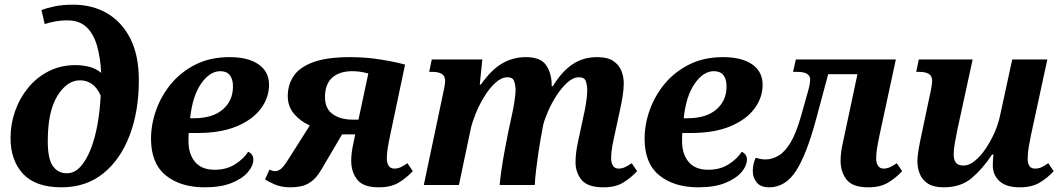

<svg xmlns="http://www.w3.org/2000/svg" viewBox="-20 -790 4532 820"><path d="M243 10Q132 10 78.5 -47.5Q25 -105 25 -201Q25 -260 44.5 -315.5Q64 -371 100.5 -415.5Q137 -460 188.5 -486Q240 -512 303 -512Q331 -512 360 -505Q389 -498 412 -479Q409 -543 394.5 -594Q380 -645 349.5 -674Q319 -703 268 -703Q239 -703 213 -698Q187 -693 171 -687L157 -747Q177 -755 211.5 -762.5Q246 -770 292 -770Q374 -770 437 -733.5Q500 -697 536.5 -625.5Q573 -554 573 -447Q573 -315 533.5 -211.5Q494 -108 420.5 -49Q347 10 243 10ZM265 -50Q298 -50 323.5 -78Q349 -106 367.5 -153Q386 -200 396.5 -259.5Q407 -319 410 -382Q394 -417 371.5 -432Q349 -447 322 -447Q266 -447 225 -380.5Q184 -314 184 -187Q184 -111 206 -80.5Q228 -50 265 -50Z M854 10Q751 10 688 -41Q625 -92 625 -197Q625 -259 647 -320.5Q669 -382 711.5 -433Q754 -484 816.5 -515Q879 -546 960 -546Q1040 -546 1084.5 -515Q1129 -484 1129 -428Q1129 -373 1094 -326Q1059 -279 991 -250.5Q923 -222 823 -222H786Q785 -212 785 -203.5Q785 -195 785 -187Q785 -132 813 -98.5Q841 -65 897 -65Q947 -65 983.5 -88Q1020 -111 1040 -142Q1062 -131 1062 -109Q1062 -82 1038.5 -54.5Q1015 -27 969 -8.5Q923 10 854 10ZM792 -285H808Q888 -285 931.5 -322.5Q975 -360 975 -421Q975 -452 961.5 -469Q948 -486 921 -486Q876 -486 839 -433Q802 -380 792 -285Z M1222 10Q1180 10 1150.5 -3.5Q1121 -17 1112 -24L1131 -66Q1144 -59 1154 -59Q1167 -59 1179 -68Q1191 -77 1213 -112L1303 -254Q1263 -272 1236 -303.5Q1209 -335 1209 -380Q1209 -427 1233.5 -464.5Q1258 -502 1316.5 -524Q1375 -546 1476 -546Q1543 -546 1607.5 -535.5Q1672 -525 1710 -514L1646 -211Q1640 -183 1636 -158.5Q1632 -134 1632 -114Q1632 -94 1640 -82Q1648 -70 1664 -70Q1679 -70 1691.5 -76Q1704 -82 1720 -93L1743 -59Q1717 -31 1683.5 -10.5Q1650 10 1598 10Q1531 10 1505.5 -23Q1480 -56 1480 -103Q1480 -138 1489 -177L1497 -216H1441L1352 -65Q1332 -31 1310 -15Q1288 1 1266 5.5Q1244 10 1222 10ZM1486 -279H1511L1553 -476Q1532 -482 1515 -484Q1498 -486 1485 -486Q1430 -486 1399 -458.5Q1368 -431 1368 -375Q1368 -326 1401 -302.5Q1434 -279 1486 -279Z M2557 10Q2490 10 2464 -21.5Q2438 -53 2438 -97Q2438 -134 2447 -177L2472 -294Q2477 -314 2482.5 -347.5Q2488 -381 2488 -405Q2488 -423 2482.5 -441.5Q2477 -460 2453 -460Q2428 -460 2403.5 -438Q2379 -416 2357.5 -383Q2336 -350 2321 -315.5Q2306 -281 2300 -257L2289 -197Q2285 -176 2279.5 -139Q2274 -102 2269.5 -63.5Q2265 -25 2264 0H2114Q2116 -27 2122 -67.5Q2128 -108 2136 -150.5Q2144 -193 2150 -223L2165 -293Q2173 -328 2177.5 -359.5Q2182 -391 2182 -405Q2182 -423 2176.5 -441.5Q2171 -460 2148 -460Q2122 -460 2096.5 -437Q2071 -414 2049 -378.5Q2027 -343 2012 -306Q1997 -269 1991 -242L1940 0H1790L1872 -389Q1881 -428 1881 -445Q1881 -466 1866.5 -474.5Q1852 -483 1828 -483H1813L1824 -536H2040L2029 -429H2034Q2078 -492 2124.5 -519Q2171 -546 2226 -546Q2287 -546 2310.5 -514Q2334 -482 2336 -435V-422H2341Q2379 -484 2424.5 -515Q2470 -546 2531 -546Q2574 -546 2598.5 -530Q2623 -514 2633.5 -488.5Q2644 -463 2644 -434Q2644 -409 2639 -378Q2634 -347 2628 -321L2601 -196Q2595 -169 2592.5 -149Q2590 -129 2590 -114Q2590 -94 2598 -82Q2606 -70 2622 -70Q2636 -70 2649 -76Q2662 -82 2678 -93L2701 -59Q2675 -31 2642 -10.5Q2609 10 2557 10Z M2962 10Q2859 10 2796 -41Q2733 -92 2733 -197Q2733 -259 2755 -320.5Q2777 -382 2819.5 -433Q2862 -484 2924.5 -515Q2987 -546 3068 -546Q3148 -546 3192.5 -515Q3237 -484 3237 -428Q3237 -373 3202 -326Q3167 -279 3099 -250.5Q3031 -222 2931 -222H2894Q2893 -212 2893 -203.5Q2893 -195 2893 -187Q2893 -132 2921 -98.5Q2949 -65 3005 -65Q3055 -65 3091.5 -88Q3128 -111 3148 -142Q3170 -131 3170 -109Q3170 -82 3146.5 -54.5Q3123 -27 3077 -8.5Q3031 10 2962 10ZM2900 -285H2916Q2996 -285 3039.5 -322.5Q3083 -360 3083 -421Q3083 -452 3069.5 -469Q3056 -486 3029 -486Q2984 -486 2947 -433Q2910 -380 2900 -285Z M3265 10Q3229 10 3212 -10.5Q3195 -31 3195 -60Q3195 -88 3207 -116Q3218 -113 3228.5 -111Q3239 -109 3249 -109Q3278 -109 3305.5 -125.5Q3333 -142 3357 -182.5Q3381 -223 3401 -294L3430 -397Q3440 -431 3440 -450Q3440 -483 3386 -483H3367L3379 -536H3806L3736 -211Q3730 -183 3726 -158.5Q3722 -134 3722 -114Q3722 -94 3730 -82Q3738 -70 3754 -70Q3768 -70 3781 -76Q3794 -82 3810 -93L3833 -59Q3807 -31 3773.5 -10.5Q3740 10 3689 10Q3621 10 3595.5 -23Q3570 -56 3570 -103Q3570 -138 3579 -177L3642 -473H3517L3466 -283Q3426 -133 3380.5 -61.5Q3335 10 3265 10Z M4011 10Q3968 10 3943.5 -5.5Q3919 -21 3908.5 -47Q3898 -73 3898 -102Q3898 -121 3903 -151Q3908 -181 3915 -212L3951 -383Q3956 -403 3958.5 -420.5Q3961 -438 3961 -445Q3961 -466 3946.5 -474.5Q3932 -483 3908 -483H3893L3904 -536H4134L4069 -237Q4063 -209 4058 -179.5Q4053 -150 4053 -131Q4053 -109 4062 -96Q4071 -83 4096 -83Q4118 -83 4142 -102Q4166 -121 4187.5 -152Q4209 -183 4226 -220.5Q4243 -258 4251 -296L4303 -536H4453L4384 -217Q4379 -193 4374 -165Q4369 -137 4369 -113Q4369 -70 4400 -70Q4416 -70 4428.5 -76Q4441 -82 4457 -93L4480 -59Q4455 -31 4421 -10.5Q4387 10 4335 10Q4277 10 4248.5 -16.5Q4220 -43 4220 -84Q4220 -108 4223 -130H4217Q4176 -68 4129.5 -29Q4083 10 4011 10Z"/></svg>

Font: Noto Serif
Style: Bold Italic
Weight: 700
Italic angle: -12°
Designer: Monotype Design Team
Foundry: Monotype Imaging Inc.
Version: Version 2.013